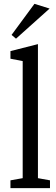

<svg xmlns="http://www.w3.org/2000/svg" viewBox="-20 -976 290 996"><path d="M176.8 -51.8 239.3 -40.5V0H34.2V-40.5L97.7 -51.8V-659.2L34.2 -671.4V-710.9L176.8 -747.1ZM237.3 -931.6 63 -775.4 40 -794.9 158.7 -956.1Z"/></svg>

Font: Habibi
Style: Regular
Weight: 400
Designer: Magnus Gaarde
Foundry: Magnus Gaarde
Version: Version 1.001